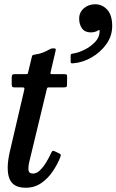

<svg xmlns="http://www.w3.org/2000/svg" viewBox="-20 -868 546 901"><path d="M49.5 -520H100Q109.5 -520 110.5 -522.5Q111.5 -525 113 -532.5L128.5 -597.5Q130.5 -607.5 133.2 -609Q136 -610.5 146.5 -612.5Q165.5 -615 181.5 -621.5Q197.5 -628 207 -633.5Q215.5 -638 218.8 -639.5Q222 -641 231 -641Q239 -641 240.8 -639Q242.5 -637 241 -630L218 -531.5Q216.5 -524 217 -522Q217.5 -520 226.5 -520H281Q291 -520 293.2 -517.5Q295.5 -515 295 -503.5L294.5 -474Q294.5 -462.5 291.8 -460.2Q289 -458 278.5 -458H211Q203.5 -458 202 -456Q200.5 -454 199 -447L118.5 -113Q112.5 -89.5 113.5 -71.5Q114.5 -53.5 135 -53.5Q152 -53.5 168 -69.2Q184 -85 196.8 -106.2Q209.5 -127.5 217.5 -144.5Q220.5 -152 224.2 -157.2Q228 -162.5 237 -158L257 -148.5Q264.5 -144.5 265.2 -141.5Q266 -138.5 262 -128Q249.5 -96.5 227.5 -63.8Q205.5 -31 173.8 -9Q142 13 100.5 13Q40 13 23.8 -31Q7.5 -75 26 -156L93.5 -445Q95.5 -453 93.8 -455.5Q92 -458 82 -458H46.5Q39 -458 37 -461.5Q35 -465 35 -473V-504Q35 -513.5 37.8 -516.8Q40.5 -520 49.5 -520ZM351.5 -780.5Q351.5 -809.5 373.2 -828.8Q395 -848 427 -848Q459 -848 482.8 -823Q506.5 -798 506.5 -745.5Q506.5 -699 479 -660.8Q451.5 -622.5 409.8 -598.5Q368 -574.5 324 -571Q317.5 -570.5 314.5 -571.5Q311.5 -572.5 311.5 -580V-606Q311.5 -613 315 -614.8Q318.5 -616.5 324.5 -617Q348 -620.5 376.8 -634.8Q405.5 -649 426.5 -671.2Q447.5 -693.5 447.5 -721Q448.5 -728 445 -727.2Q441.5 -726.5 436.5 -723Q424 -716 406 -716Q378.5 -716 365 -734.5Q351.5 -753 351.5 -780.5Z"/></svg>

Font: Besley* Narrow Medium
Style: Italic
Weight: 500
Width: 4
Italic angle: -13°
Designer: Owen Earl
Foundry: indestructible type*
Version: Version 3.000; ttfautohint (v1.8.3)